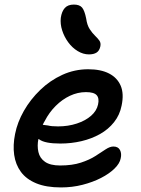

<svg xmlns="http://www.w3.org/2000/svg" viewBox="-20 -810 616 840"><path d="M247 10Q182 10 138.5 -8Q95 -26 71.5 -58Q48 -90 42 -132.5Q36 -175 46 -224Q56 -275 84.5 -325Q113 -375 156 -416.5Q199 -458 252.5 -482.5Q306 -507 366 -507Q421 -507 457 -488.5Q493 -470 508 -435Q523 -400 512 -348Q504 -307 479 -275.5Q454 -244 417.5 -223.5Q381 -203 336.5 -192.5Q292 -182 244 -182Q176 -182 152 -200Q150 -201 148 -202Q142 -172 148 -145Q154 -118 177 -102Q200 -86 243 -86Q296 -86 334 -98.5Q372 -111 397.5 -127.5Q423 -144 442 -156.5Q461 -169 476 -169Q497 -169 505 -153.5Q513 -138 508 -117Q504 -95 481 -72.5Q458 -50 422 -31.5Q386 -13 341 -1.5Q296 10 247 10ZM167 -264Q176 -263 190 -261Q205 -257 234 -257Q278 -257 316 -269.5Q354 -282 378.5 -303.5Q403 -325 409 -353Q415 -380 403 -393.5Q391 -407 356 -407Q320 -407 286 -391Q252 -375 223.5 -346.5Q195 -318 176 -281Q171 -273 167 -264ZM369 -572Q344 -572 320 -586.5Q296 -601 278.5 -625Q261 -649 252 -677Q243 -705 246 -732Q250 -760 263.5 -775Q277 -790 303 -790Q328 -790 339 -777Q350 -764 357 -729Q361 -700 372.5 -682.5Q384 -665 396 -653.5Q408 -642 415 -632Q422 -622 419 -607Q415 -588 402.5 -580Q390 -572 369 -572Z"/></svg>

Font: Shantell Sans Light Medium
Style: Italic
Weight: 500
Italic angle: -11°
Version: Version 1.011;[c5ecc13dd]